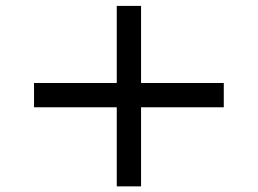

<svg xmlns="http://www.w3.org/2000/svg" viewBox="-20 -664 892 664"><path d="M383.8 -19.5V-293H97.7V-377H383.8V-643.6H467.8V-377H753.9V-293H467.8V-19.5Z"/></svg>

Font: Lohit Marathi
Style: Regular
Weight: 400
Version: 2.94.2